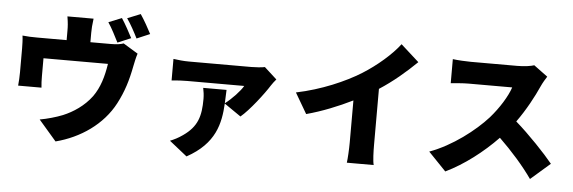

<svg xmlns="http://www.w3.org/2000/svg" viewBox="-57 -1068 4084 1368"><g transform="rotate(5 1985.0 -384.0)"><path d="M978 -739C961 -773 925 -837 899 -875L805 -837C832 -799 864 -740 884 -699ZM846 -698C828 -733 793 -798 768 -835L674 -797C701 -758 730 -699 751 -658ZM559 -644V-711C559 -744 561 -763 567 -813H380C388 -763 389 -744 389 -711V-644H180C140 -644 110 -645 73 -649C77 -624 78 -581 78 -558V-386C78 -355 76 -320 73 -291H240C237 -313 236 -348 236 -373V-501H697C683 -410 660 -330 612 -263C558 -190 482 -140 410 -110C363 -91 299 -73 247 -64L373 82C548 37 706 -71 788 -228C834 -316 859 -397 879 -502C883 -522 892 -566 901 -592L796 -656C776 -649 749 -644 705 -644Z M1813 -576C1795 -571 1742 -568 1716 -568H1270C1234 -568 1193 -572 1159 -577V-423C1200 -427 1234 -429 1270 -429H1678C1657 -392 1601 -332 1551 -294C1553 -326 1554 -358 1555 -390H1388C1393 -367 1397 -339 1397 -312C1397 -188 1375 -112 1274 -42C1240 -18 1214 -6 1185 6L1312 107C1513 -3 1543 -149 1551 -292L1670 -210C1731 -260 1829 -388 1867 -449C1874 -460 1891 -483 1902 -495Z M2636 -492C2732 -554 2819 -628 2899 -706L2769 -823C2712 -747 2609 -658 2508 -595C2396 -525 2228 -452 2049 -415L2135 -268C2244 -297 2361 -344 2462 -394V-93C2462 -45 2458 25 2454 52H2646C2638 24 2636 -45 2636 -93Z M3724 -756C3701 -748 3654 -741 3604 -741H3270C3241 -741 3177 -744 3142 -749V-577C3170 -579 3225 -585 3270 -585H3581C3560 -521 3506 -433 3441 -359C3352 -260 3194 -137 3032 -78L3158 53C3289 -10 3420 -111 3525 -220C3615 -133 3700 -37 3764 54L3903 -67C3848 -135 3728 -262 3631 -346C3696 -436 3749 -536 3782 -610C3793 -635 3814 -670 3823 -683Z"/></g></svg>

Font: Noto Sans CJK JP Black
Style: Regular
Weight: 900
Designer: Ryoko NISHIZUKA (kana & ideographs); Paul D. Hunt (Latin, Greek & Cyrillic); Wenlong ZHANG (bopomofo); Sandoll Communica
Foundry: Adobe Systems Incorporated
Version: Version 1.004;PS 1.004;hotconv 1.0.82;makeotf.lib2.5.63406